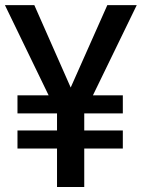

<svg xmlns="http://www.w3.org/2000/svg" viewBox="-26 -748 567 768"><path d="M465.3 -226.1V-153.8H311V0H202.1V-153.8H43.9V-226.1H202.1V-294.4H43.9V-366.7H168.5L-6.3 -727.5H111.3L256.8 -397.9L403.3 -727.5H521L345.7 -366.7H465.3V-294.4H311V-226.1Z"/></svg>

Font: Inter Tight Medium
Style: Regular
Weight: 500
Designer: Rasmus Andersson
Foundry: rsms
Version: Version 3.004; ttfautohint (v1.8.4.7-5d5b)